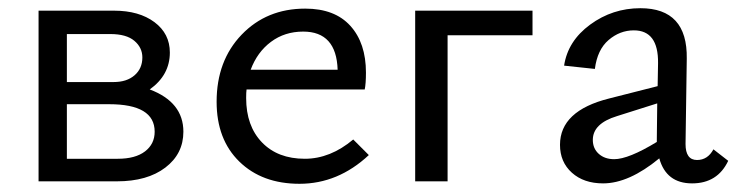

<svg xmlns="http://www.w3.org/2000/svg" viewBox="-20 -442 1795 468"><path d="M345 -224Q427 -193 427 -121Q427 -67 383 -33.5Q339 0 265 0H74V-416H258Q319 -416 356.5 -388Q394 -360 394 -314Q394 -259 345 -224ZM249 -359H143V-242H257Q289 -242 308 -258.5Q327 -275 327 -302Q327 -326 307.5 -342.5Q288 -359 249 -359ZM267 -55Q310 -55 333.5 -73Q357 -91 357 -121Q357 -188 246 -188H143V-55Z M841 -102 879 -64Q804 6 710 6Q619 6 563.5 -48Q508 -102 508 -194Q508 -294 569 -357.5Q630 -421 724 -421Q796 -421 834 -379Q872 -337 872 -265Q872 -238 869 -224H581Q580 -217 580 -203Q580 -135 618.5 -95Q657 -55 723 -55Q785 -55 841 -102ZM719 -365Q674 -365 640.5 -340Q607 -315 591 -272H803Q800 -365 719 -365Z M1278 -416V-356H1071V0H992V-416Z M1719 -78 1755 -50Q1729 5 1667 5Q1604 5 1587 -56Q1513 5 1450 5Q1403 5 1374 -21Q1345 -47 1345 -89Q1345 -172 1465 -202L1583 -232L1584 -288Q1585 -368 1525 -368Q1491 -368 1463.5 -344.5Q1436 -321 1430 -274L1355 -282Q1364 -342 1418.5 -382Q1473 -422 1541 -422Q1656 -422 1654 -299L1651 -91Q1651 -52 1679 -52Q1705 -52 1719 -78ZM1477 -54Q1512 -54 1581 -96V-104L1582 -190L1484 -159Q1425 -141 1425 -101Q1425 -80 1439.5 -67Q1454 -54 1477 -54Z"/></svg>

Font: EauTest Medium
Style: Regular
Weight: 500
Designer: Christian Thalmann (Catharsis Fonts)
Version: Version 0.001;PS 000.001;hotconv 1.0.88;makeotf.lib2.5.64775